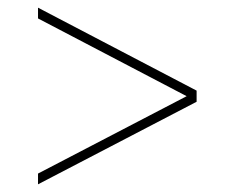

<svg xmlns="http://www.w3.org/2000/svg" viewBox="-20 -570 610 500"><path d="M79 -118 467 -320V-319L79 -522V-550L492 -334V-305L79 -90Z"/></svg>

Font: Murecho Thin ExtraLight
Style: Regular
Weight: 250
Version: Version 1.010